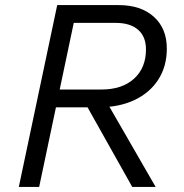

<svg xmlns="http://www.w3.org/2000/svg" viewBox="-20 -735 723 755"><path d="M500 0 313 -333H400L592 0ZM54 0 205 -715H446Q534 -715 585 -669Q636 -623 636 -544Q636 -474 602.5 -422Q569 -370 508.5 -341.5Q448 -313 366 -313H189L204 -383H379Q460 -383 507 -425.5Q554 -468 554 -541Q554 -591 523 -618Q492 -645 435 -645H270L134 0Z"/></svg>

Font: Wix Madefor Text
Style: Italic
Weight: 400
Italic angle: -12°
Designer: Dalton Maag Ltd
Foundry: Dalton Maag Ltd
Version: Version 3.100